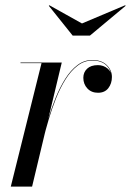

<svg xmlns="http://www.w3.org/2000/svg" viewBox="-20 -692 486 712"><path d="M20 0 134 -458H56V-460H209L99 0ZM138 -173Q146.5 -209 158.5 -249.5Q170.5 -290 186.2 -329Q202 -368 222 -399.8Q242 -431.5 267 -450.5Q292 -469.5 322.5 -469.5Q356.5 -469.5 375.8 -450.8Q395 -432 395 -406.5Q395 -382.5 381.8 -365.2Q368.5 -348 343.5 -348Q319 -348 304 -364Q289 -380 289 -403.5Q289 -424 303 -437.2Q317 -450.5 343 -450.5Q363.5 -450.5 378.8 -438Q394 -425.5 394 -406.5H393Q393 -431 374.8 -449.2Q356.5 -467.5 322.5 -467.5Q292.5 -467.5 267.8 -448.5Q243 -429.5 223.2 -398Q203.5 -366.5 188 -327.8Q172.5 -289 160.5 -248.8Q148.5 -208.5 140 -173ZM249.5 -560 161 -670.5 163 -672.5 284 -605 444 -672.5 446 -670.5 313.5 -560Z"/></svg>

Font: Bodoni Moda 96pt
Style: Italic
Weight: 400
Italic angle: -13°
Version: Version 2.004